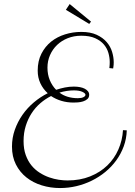

<svg xmlns="http://www.w3.org/2000/svg" viewBox="-20 -866 675 962"><path d="M168.9 -512.2Q168.9 -560.5 187.5 -596.9Q206.1 -633.3 236.3 -657.5Q266.6 -681.6 305.9 -693.8Q345.2 -706.1 387.2 -706.1Q433.1 -706.1 464.4 -691.7Q495.6 -677.2 514.6 -655Q533.7 -632.8 541.7 -606Q549.8 -579.1 549.8 -554.2Q549.8 -540.5 548.3 -532.2Q546.9 -523.9 546.9 -522.9L527.8 -524.9Q528.3 -528.8 528.8 -533.7Q529.3 -537.6 529.5 -543Q529.8 -548.3 529.8 -555.2Q529.8 -577.1 523.2 -600.6Q516.6 -624 500.5 -643.1Q484.4 -662.1 456.8 -674.6Q429.2 -687 387.2 -687Q350.6 -687 319.3 -674.6Q288.1 -662.1 265.6 -640.4Q243.2 -618.7 230.5 -589.6Q217.8 -560.5 217.8 -526.9Q217.8 -493.2 229.2 -465.1Q240.7 -437 261.2 -416Q283.2 -423.3 305.2 -427.7Q327.1 -432.1 350.1 -432.1Q366.7 -432.1 380.6 -429.4Q394.5 -426.8 404.8 -421.4Q415 -416 420.9 -408.4Q426.8 -400.9 426.8 -391.1Q426.8 -377.4 417.7 -369.6Q408.7 -361.8 396.2 -357.9Q383.8 -354 370.4 -353Q356.9 -352.1 348.1 -352.1Q316.4 -352.1 287.8 -360.6Q259.3 -369.1 235.8 -384.8Q207.5 -370.6 182.4 -349.1Q157.2 -327.6 138.7 -299.1Q120.1 -270.5 109.1 -235.4Q98.1 -200.2 98.1 -159.2Q98.1 -119.1 109.1 -88.9Q120.1 -58.6 137.9 -36.9Q155.8 -15.1 179 -0.5Q202.1 14.2 226.6 22.7Q251 31.2 274.7 34.7Q298.3 38.1 317.9 38.1Q381.3 38.1 431.6 17.8Q481.9 -2.4 517.6 -36.9Q553.2 -71.3 573.2 -117.2Q593.3 -163.1 596.2 -213.9L615.2 -212.9Q613.8 -170.4 599.9 -132.6Q585.9 -94.7 562.5 -62.5Q539.1 -30.3 507.8 -4.6Q476.6 21 439.9 39.1Q403.3 57.1 362.8 66.7Q322.3 76.2 280.8 76.2Q232.9 76.2 189.2 62.7Q145.5 49.3 112.3 22.9Q79.1 -3.4 59.6 -42.2Q40 -81.1 40 -131.8Q40 -175.3 54.2 -215.6Q68.4 -255.9 92.5 -290.5Q116.7 -325.2 149.4 -352.8Q182.1 -380.4 219.2 -398.9Q195.8 -419.9 182.4 -448.5Q168.9 -477.1 168.9 -512.2ZM350.1 -413.1Q314.5 -413.1 277.8 -401.9Q295.9 -388.2 319.3 -381.1Q342.8 -374 370.1 -374Q388.2 -374 398.2 -379.2Q408.2 -384.3 408.2 -391.1Q408.2 -398.4 392.8 -405.8Q377.4 -413.1 350.1 -413.1ZM329.1 -845.7 436 -757.8 427.2 -746.1 310.1 -816.9Z"/></svg>

Font: Clicker Script
Style: Regular
Weight: 400
Designer: Astigmatic (AOETI)
Foundry: Astigmatic (AOETI)
Version: Version 1.000